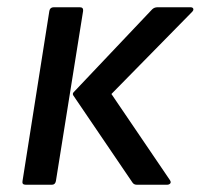

<svg xmlns="http://www.w3.org/2000/svg" viewBox="-20 -509 553 529"><path d="M357 0Q349 0 345 -6L182 -246Q179 -251 183 -255L399 -483Q405 -489 414 -489H505Q511 -489 512.5 -485Q514 -481 509 -476L287 -250L448 -13Q452 -7 449 -3.5Q446 0 440 0ZM51 0Q40 0 42 -10L116 -479Q118 -489 128 -489H200Q210 -489 209 -479L134 -10Q132 0 123 0Z"/></svg>

Font: Sofia Sans Medium
Style: Italic
Weight: 500
Italic angle: -9°
Version: Version 4.101